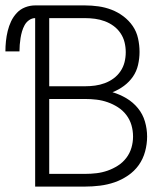

<svg xmlns="http://www.w3.org/2000/svg" viewBox="-50 -690 620 710"><path d="M80 0V-623Q68 -623 57.5 -615.5Q47 -608 41 -597Q35 -586 31.5 -574Q28 -562 26 -549.5Q24 -537 23 -524.5Q22 -512 22 -500H-30Q-30 -519 -28 -538Q-26 -557 -21.5 -575.5Q-17 -594 -9 -611Q-1 -628 12 -642Q25 -656 43 -663Q61 -670 80 -670H264Q289 -670 314 -666.5Q339 -663 362.5 -654Q386 -645 406.5 -629.5Q427 -614 441 -593.5Q455 -573 460.5 -548Q466 -523 466 -498Q466 -474 460.5 -450Q455 -426 441.5 -406.5Q428 -387 408.5 -372.5Q389 -358 366 -349Q393 -341 417.5 -326.5Q442 -312 460 -290Q478 -268 486 -240.5Q494 -213 494 -185Q494 -157 486.5 -129.5Q479 -102 463 -79.5Q447 -57 423.5 -41Q400 -25 374 -16Q348 -7 320 -3.5Q292 0 264 0ZM264 -371Q283 -371 301.5 -373.5Q320 -376 337.5 -382.5Q355 -389 370 -400Q385 -411 395.5 -426.5Q406 -442 410.5 -460Q415 -478 415 -497Q415 -516 410.5 -534Q406 -552 395.5 -567.5Q385 -583 370 -594Q355 -605 337.5 -611.5Q320 -618 301.5 -620.5Q283 -623 264 -623H132V-371ZM132 -47H264Q286 -47 307 -49.5Q328 -52 348 -59Q368 -66 386 -77.5Q404 -89 417 -106Q430 -123 436 -143.5Q442 -164 442 -185Q442 -207 436 -227.5Q430 -248 417 -265Q404 -282 386 -293.5Q368 -305 348 -312Q328 -319 307 -321.5Q286 -324 264 -324H132Z"/></svg>

Font: Lode Dark
Style: Regular
Weight: 400
Monospace: yes
Designer: Belleve Invis
Foundry: Belleve Invis
Version: Version 29.2.0; ttfautohint (v1.8.3)